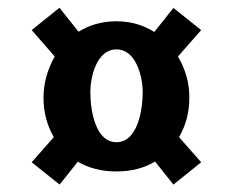

<svg xmlns="http://www.w3.org/2000/svg" viewBox="-20 -508 606 500"><path d="M62.5 -429.7 122.6 -360.8C103.5 -327.6 93.3 -291 93.3 -253.9C93.3 -216.3 102.1 -182.1 120.1 -150.9L62.5 -85.4L135.3 -27.3L182.6 -86.9C210 -70.8 243.7 -61.5 282.7 -61.5C322.3 -61.5 356 -70.3 383.8 -87.4L431.6 -27.3L503.9 -85.4L446.3 -150.9C464.4 -182.1 473.1 -216.3 473.1 -253.9C473.1 -291.5 463.4 -327.1 443.4 -360.8L503.9 -429.7L431.6 -487.3L381.8 -424.8C354.5 -441.9 322.3 -452.6 283.2 -452.6C244.1 -452.6 211.9 -442.4 184.6 -425.3L134.8 -487.8ZM283.2 -379.4C335 -379.4 351.6 -307.1 351.6 -268.6C351.6 -218.8 337.4 -137.7 283.2 -137.7C229 -137.7 215.3 -218.8 215.3 -268.6C215.3 -307.1 231.4 -379.4 283.2 -379.4Z"/></svg>

Font: Parastoo
Style: Bold
Weight: 700
Foundry: Saber Rastikerdar (saber.rastikerdar@gmail.com)
Version: Version 2.0.1